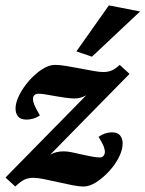

<svg xmlns="http://www.w3.org/2000/svg" viewBox="-31 -681 537 709"><path d="M127 -82 120.1 -85.9Q133.8 -97.7 154.3 -109.9Q174.8 -122.1 205.1 -122.1Q216.8 -122.1 233.9 -118.7Q251 -115.2 270 -110.8Q289.1 -106.4 307.1 -103Q325.2 -99.6 337.9 -99.6Q346.7 -99.6 351.6 -106Q356.4 -112.3 356.4 -121.1Q356.4 -127 352.5 -138.7Q348.6 -150.4 333 -175.8Q343.8 -183.6 356.9 -188Q370.1 -192.4 381.8 -192.4Q403.3 -192.4 412.6 -180.7Q421.9 -168.9 421.9 -151.4Q421.9 -127.9 408.2 -100.6Q394.5 -73.2 372.1 -48.8Q349.6 -24.4 324.7 -8.3Q299.8 7.8 277.3 7.8Q261.7 7.8 236.3 2.9Q210.9 -2 183.6 -8.3Q156.2 -14.6 131.8 -19.5Q107.4 -24.4 92.8 -24.4Q74.2 -24.4 60.1 -18.1Q45.9 -11.7 25.4 7.8L-10.7 -25.4L309.6 -351.6L314.5 -347.7Q300.8 -335.9 282.7 -326.7Q264.6 -317.4 245.1 -317.4Q231.4 -317.4 212.9 -319.8Q194.3 -322.3 175.3 -325.7Q156.2 -329.1 139.2 -332Q122.1 -335 111.3 -335Q102.5 -335 96.7 -330.1Q90.8 -325.2 90.8 -316.4Q90.8 -305.7 95.7 -293.9Q100.6 -282.2 116.2 -254.9Q105.5 -247.1 92.3 -243.2Q79.1 -239.3 67.4 -239.3Q45.9 -239.3 36.1 -250.5Q26.4 -261.7 26.4 -280.3Q26.4 -302.7 40.5 -330.6Q54.7 -358.4 76.7 -383.3Q98.6 -408.2 124 -424.8Q149.4 -441.4 171.9 -441.4Q188.5 -441.4 212.9 -437.5Q237.3 -433.6 264.6 -428.2Q292 -422.9 314.9 -418.9Q337.9 -415 349.6 -415Q369.1 -415 382.8 -421.4Q396.5 -427.7 411.1 -441.4L447.3 -408.2ZM308.6 -471.7 251 -491.2 371.1 -661.1 486.3 -638.7Z"/></svg>

Font: Crimson Pro ExtraLight
Style: Bold Italic
Weight: 700
Italic angle: -12°
Version: Version 1.002